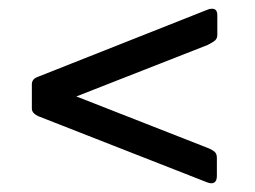

<svg xmlns="http://www.w3.org/2000/svg" viewBox="-20 -576 584 440"><path d="M477 -173Q477 -156 464 -156Q461 -156 455 -158L67 -310Q53 -317 53 -327V-383Q53 -395 67 -400L456 -554Q460 -556 466 -556Q478 -556 478 -541V-496Q478 -488 473 -483.5Q468 -479 456 -473L155 -355L456 -237Q468 -232 472.5 -227.5Q477 -223 477 -214Z"/></svg>

Font: Libre Franklin
Style: Regular
Weight: 400
Designer: Pablo Impallari, Rodrigo Fuenzalida
Foundry: Impallari Type
Version: Version 1.002; ttfautohint (v1.5)